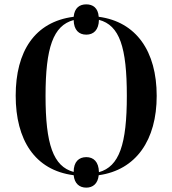

<svg xmlns="http://www.w3.org/2000/svg" viewBox="-20 -798 791 881"><path d="M376 63C406 63 429 45 433 6C605 -18 699 -156 699 -358C699 -563 605 -698 433 -721C430 -762 406 -778 376 -778C345 -778 322 -762 318 -721C139 -698 52 -562 52 -359C52 -157 139 -17 318 6C322 45 345 63 376 63ZM318 -9C224 -34 189 -137 189 -358C189 -579 224 -681 318 -706C319 -660 342 -639 376 -639C409 -639 433 -660 434 -707C529 -682 562 -581 562 -358C562 -135 527 -34 434 -8C433 -56 409 -77 376 -77C342 -77 318 -56 318 -9Z"/></svg>

Font: Noto Serif Display SemiCondensed SemiBold
Style: Regular
Weight: 600
Width: 4
Designer: Monotype Design Team
Foundry: Monotype Imaging Inc.
Version: Version 2.009